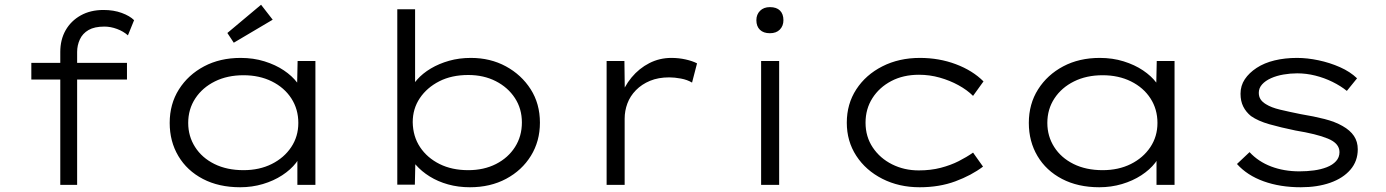

<svg xmlns="http://www.w3.org/2000/svg" viewBox="-20 -779 5842 809"><path d="M234 0V-560Q234 -612 256.5 -651.5Q279 -691 320 -714Q361 -737 416 -737Q459 -737 493 -724.5Q527 -712 545 -694L519 -630Q500 -647 473 -657Q446 -667 420 -667Q378 -667 353 -652.5Q328 -638 316.5 -613Q305 -588 305 -560V0H272Q263 0 254 0Q245 0 234 0ZM112 -444V-514H515V-444Z M992 10Q902 10 835 -25Q768 -60 731.5 -121.5Q695 -183 695 -261Q695 -341 734 -402.5Q773 -464 840 -499.5Q907 -535 994 -535Q1048 -535 1094.5 -520.5Q1141 -506 1176 -482.5Q1211 -459 1232.5 -430.5Q1254 -402 1257 -374L1231 -379L1234 -522H1309V0H1233V-142L1252 -152Q1250 -122 1227.5 -93Q1205 -64 1169 -40.5Q1133 -17 1087.5 -3.5Q1042 10 992 10ZM1006 -62Q1073 -62 1125 -88Q1177 -114 1207 -159Q1237 -204 1237 -261Q1237 -319 1207.5 -364.5Q1178 -410 1125.5 -436Q1073 -462 1006 -462Q938 -462 885.5 -436Q833 -410 803 -364.5Q773 -319 773 -261Q773 -205 802 -159.5Q831 -114 883.5 -88Q936 -62 1006 -62ZM965 -599 938 -640 1080 -759 1129 -696Z M1960 10Q1911 10 1868 -2Q1825 -14 1790.5 -35.5Q1756 -57 1732 -84.5Q1708 -112 1697 -141L1731 -136L1728 -1H1654V-740H1729V-396L1703 -388Q1714 -417 1737.5 -443.5Q1761 -470 1795.5 -490.5Q1830 -511 1872.5 -523Q1915 -535 1964 -535Q2046 -535 2111.5 -499.5Q2177 -464 2216 -403Q2255 -342 2255 -262Q2255 -184 2217 -122.5Q2179 -61 2112.5 -25.5Q2046 10 1960 10ZM1953 -62Q2019 -62 2070 -88Q2121 -114 2150 -159.5Q2179 -205 2179 -263Q2179 -321 2149.5 -366Q2120 -411 2069 -437Q2018 -463 1953 -463Q1883 -463 1831 -436.5Q1779 -410 1749 -365.5Q1719 -321 1719 -264Q1720 -204 1750 -159Q1780 -114 1832 -88Q1884 -62 1953 -62Z M2536 0V-522H2611L2613 -364L2594 -366Q2609 -414 2641 -452.5Q2673 -491 2716 -513Q2759 -535 2809 -535Q2840 -535 2869 -528.5Q2898 -522 2917 -512L2896 -431Q2876 -443 2849 -448Q2822 -453 2800 -453Q2754 -453 2719 -438.5Q2684 -424 2659.5 -399Q2635 -374 2623.5 -343Q2612 -312 2612 -279V0Z M3187 0V-522H3263V0ZM3224 -639Q3197 -639 3182 -653.5Q3167 -668 3167 -694Q3167 -718 3182.5 -733.5Q3198 -749 3224 -749Q3252 -749 3266.5 -734.5Q3281 -720 3281 -694Q3281 -670 3266 -654.5Q3251 -639 3224 -639Z M3855 10Q3768 10 3698 -25.5Q3628 -61 3588 -122.5Q3548 -184 3548 -262Q3548 -341 3588 -402.5Q3628 -464 3698 -499.5Q3768 -535 3856 -535Q3937 -535 4007.5 -508.5Q4078 -482 4124 -436L4080 -375Q4055 -400 4018.5 -420Q3982 -440 3939.5 -452Q3897 -464 3852 -464Q3786 -464 3735.5 -437.5Q3685 -411 3656 -365.5Q3627 -320 3627 -262Q3627 -203 3657.5 -157.5Q3688 -112 3739 -86.5Q3790 -61 3851 -61Q3902 -61 3944 -72Q3986 -83 4019.5 -100Q4053 -117 4080 -136L4122 -77Q4073 -40 4005.5 -15Q3938 10 3855 10Z M4612 10Q4522 10 4455 -25Q4388 -60 4351.5 -121.5Q4315 -183 4315 -261Q4315 -341 4354 -402.5Q4393 -464 4460 -499.5Q4527 -535 4614 -535Q4668 -535 4714.5 -520.5Q4761 -506 4796 -482.5Q4831 -459 4852.5 -430.5Q4874 -402 4877 -374L4851 -379L4854 -522H4929V0H4853V-142L4872 -152Q4870 -122 4847.5 -93Q4825 -64 4789 -40.5Q4753 -17 4707.5 -3.5Q4662 10 4612 10ZM4626 -62Q4693 -62 4745 -88Q4797 -114 4827 -159Q4857 -204 4857 -261Q4857 -319 4827.5 -364.5Q4798 -410 4745.5 -436Q4693 -462 4626 -462Q4558 -462 4505.5 -436Q4453 -410 4423 -364.5Q4393 -319 4393 -261Q4393 -205 4422 -159.5Q4451 -114 4503.5 -88Q4556 -62 4626 -62Z M5461 10Q5374 10 5304.5 -15Q5235 -40 5192 -88L5245 -138Q5282 -98 5336 -77.5Q5390 -57 5455 -57Q5487 -57 5516.5 -61Q5546 -65 5570.5 -74.5Q5595 -84 5609.5 -100Q5624 -116 5624 -138Q5624 -175 5575 -195Q5551 -205 5516.5 -213.5Q5482 -222 5439 -229Q5376 -242 5328.5 -255.5Q5281 -269 5251 -290Q5230 -307 5218.5 -330Q5207 -353 5207 -384Q5207 -418 5225 -445Q5243 -472 5275 -493Q5307 -514 5350.5 -524.5Q5394 -535 5445 -535Q5488 -535 5535.5 -525Q5583 -515 5626 -496Q5669 -477 5698 -449L5655 -396Q5629 -417 5594.5 -434Q5560 -451 5522 -460.5Q5484 -470 5446 -470Q5417 -470 5388 -465Q5359 -460 5335.5 -449.5Q5312 -439 5298 -423.5Q5284 -408 5284 -388Q5284 -372 5291.5 -360.5Q5299 -349 5314 -340Q5336 -326 5373.5 -317Q5411 -308 5461 -298Q5516 -289 5561 -277.5Q5606 -266 5637 -248Q5669 -230 5685 -206Q5701 -182 5701 -150Q5701 -100 5670 -64Q5639 -28 5585 -9Q5531 10 5461 10Z"/></svg>

Font: Lexend Peta Light
Style: Regular
Weight: 300
Version: Version 1.007